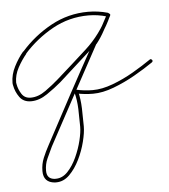

<svg xmlns="http://www.w3.org/2000/svg" viewBox="-45 -298 558 634"><g transform="rotate(-5 234.0 19.0)"><path d="M331 -236Q301 -245 270 -245Q206 -245 151 -214.5Q96 -184 54 -137Q54 -137 54 -137Q54 -137 55 -137Q55 -137 55 -137Q55 -137 55 -137Q39 -118 26 -94Q13 -70 13 -45Q13 -42 14 -39Q17 -22 27 -6.5Q37 9 57 9Q82 9 107 -9Q132 -27 150 -43Q201 -88 251 -133.5Q301 -179 331 -242Q333 -248 338 -245Q344 -242 341 -237Q329 -215 316.5 -191.5Q304 -168 288 -148Q288 -148 288 -149Q288 -149 288 -149Q244 -68 200 13Q156 94 112 176Q112 176 112 176Q112 176 112 176Q112 176 112 176Q112 176 112 176Q103 195 94.5 213.5Q86 232 86 254Q86 281 112 283Q114 283 116 283Q138 283 155.5 264.5Q173 246 185.5 218.5Q198 191 204.5 164Q211 137 211 119Q211 91 210 60.5Q209 30 202 4Q201 1 204 -2Q206 -4 209 -4Q236 2 263 2Q294 2 330 -11.5Q366 -25 399.5 -44.5Q433 -64 459 -82Q463 -85 467 -80Q470 -76 465 -72Q439 -54 404 -34Q369 -14 332 0Q295 14 263 14Q235 14 207 8Q204 7 209 3Q213 -2 214 0Q221 28 222 59.5Q223 91 223 119Q223 139 215.5 169Q208 199 194 227.5Q180 256 160.5 275.5Q141 295 116 295Q114 295 112 295Q74 292 74 254Q74 231 82.5 210.5Q91 190 102 170Q102 170 102 170Q102 170 102 170Q102 170 102 170Q102 170 102 170Q145 89 189 7.5Q233 -74 278 -155Q278 -155 278 -155Q278 -156 278 -156Q295 -175 307 -198Q319 -221 331 -243Q333 -248 339 -245Q344 -243 341 -238Q312 -172 261 -126Q210 -80 158 -33Q138 -16 111 2.5Q84 21 57 21Q32 21 19 3Q6 -15 2 -37Q1 -41 1 -45Q1 -72 14.5 -98.5Q28 -125 45 -145Q45 -145 45 -145Q45 -145 45 -145Q46 -145 46 -145Q46 -145 46 -145Q89 -194 146.5 -225.5Q204 -257 270 -257Q303 -257 335 -248Q340 -246 339 -240Q337 -235 331 -236Z"/></g></svg>

Font: FRB American Cursive Guidelines Thin
Style: Italic
Weight: 100
Italic angle: -25°
Version: Version 2.0;Modular Font Editor K font №1